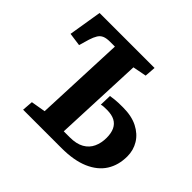

<svg xmlns="http://www.w3.org/2000/svg" viewBox="-163 -900 1099 1099"><g transform="rotate(45 386.5 -350.5)"><path d="M263 -627H224Q195 -627 177.5 -619.5Q160 -612 149.5 -595Q139 -578 130 -550L112 -488L32 -499L65 -701H510L505 -634L422 -618L399 -77H447Q501 -77 534.5 -96Q568 -115 583.5 -148.5Q599 -182 599 -224Q599 -262 587 -287.5Q575 -313 550.5 -326Q526 -339 487 -339Q473 -339 462.5 -338.5Q452 -338 441 -335L443 -407Q463 -410 476.5 -411.5Q490 -413 505 -413.5Q520 -414 542 -414Q612 -414 660 -389.5Q708 -365 733 -324Q758 -283 758 -233Q758 -162 725 -110Q692 -58 625 -29Q558 0 457 0H147L152 -66L240 -81Z"/></g></svg>

Font: Literata
Style: Bold Italic
Weight: 700
Italic angle: -2°
Designer: Latin by Veronika Burian and Jose Scaglione. Greek by Irene Vlachou. Cyrillic by Vera Evstafieva
Foundry: TypeTogether
Version: Version 3.103;gftools[0.9.29]